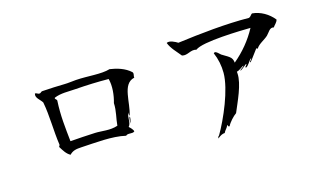

<svg xmlns="http://www.w3.org/2000/svg" viewBox="-89 -955 2178 1301"><g transform="rotate(-15 1000.0 -305.0)"><path d="M759 -224C755 -215 753 -178 753 -178C759 -192 767 -223 759 -224ZM859 -471C856 -487 867 -497 857 -510C817 -547 761 -563 712 -570C650 -551 556 -564 473 -558C444 -556 416 -551 391 -551C348 -551 285 -547 233 -544C222 -543 222 -533 210 -533C199 -533 196 -541 181 -542C170 -512 207 -491 220 -468C239 -370 237 -264 252 -164C253 -155 244 -157 247 -147C264 -120 279 -93 307 -78C329 -102 355 -106 391 -108C489 -113 611 -127 704 -105C719 -121 748 -105 765 -119C763 -133 747 -148 736 -158C758 -184 743 -221 759 -254C759 -254 756 -233 762 -231C776 -272 778 -326 787 -372C796 -421 813 -461 859 -471ZM689 -507C703 -456 696 -391 681 -340C684 -283 668 -237 664 -186C610 -167 551 -180 506 -178C448 -175 387 -172 330 -167C320 -262 309 -352 315 -455C316 -466 297 -469 304 -479C351 -499 404 -495 454 -499C536 -505 613 -508 689 -507Z M1892 -602C1855 -648 1801 -680 1742 -685C1731 -678 1729 -667 1715 -661C1553 -663 1369 -643 1209 -622C1192 -633 1152 -654 1132 -641C1148 -599 1182 -567 1210 -532C1249 -521 1275 -557 1315 -545C1366 -587 1642 -592 1707 -593C1665 -515 1611 -450 1543 -393C1541 -413 1535 -427 1518 -439C1502 -451 1484 -459 1468 -470C1459 -477 1452 -486 1442 -492C1434 -497 1429 -498 1422 -491C1442 -445 1452 -396 1452 -346C1452 -230 1370 -42 1312 57C1304 59 1303 75 1303 75C1321 59 1339 50 1354 50C1361 32 1377 23 1383 3C1389 0 1385 18 1398 14C1409 -10 1442 -46 1463 -60C1491 -128 1548 -243 1542 -318L1541 -330C1561 -334 1576 -350 1594 -359C1596 -349 1561 -338 1568 -330C1582 -338 1613 -364 1613 -364C1626 -358 1599 -353 1607 -340C1628 -348 1640 -382 1658 -394C1656 -378 1637 -374 1647 -367C1662 -384 1693 -429 1709 -449L1718 -444C1734 -473 1777 -490 1801 -513C1818 -529 1832 -564 1860 -555C1871 -571 1888 -583 1892 -602Z"/></g></svg>

Font: Yuji Syuku Std R
Style: Regular
Weight: 400
Designer: Kataoka Yuji
Foundry: Kinuta Font Factory
Version: Version 3.000;hotconv 1.0.111;makeotfexe 2.5.65597